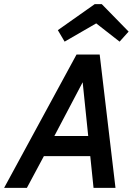

<svg xmlns="http://www.w3.org/2000/svg" viewBox="-52 -916 652 936"><path d="M-32 0 321 -650H434L511 0H404L388 -155H162L79 0ZM213 -253H378L351 -515ZM263 -713 230 -769 410 -896H444L575 -762L531 -713L417 -802Z"/></svg>

Font: Sometype Mono SemiBold
Style: Italic
Weight: 600
Italic angle: -12°
Designer: Ryoichi Tsunekawa
Foundry: Dharma Type
Version: Version 1.001